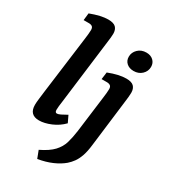

<svg xmlns="http://www.w3.org/2000/svg" viewBox="-206 -754 919 1044"><g transform="rotate(30 253.5 -232.0)"><path d="M105 7Q44 7 44 -56Q44 -71 47 -95Q50 -119 53 -144L100 -505Q102 -518 103.5 -535Q105 -552 105 -560Q105 -575 97.5 -581Q90 -587 76 -587H43L48 -632Q114 -657 158 -657Q192 -657 206 -643Q220 -629 220 -603Q220 -593 218.5 -578.5Q217 -564 215 -550L164 -142Q162 -130 160.5 -115Q159 -100 159 -91Q159 -74 171 -74Q179 -74 193.5 -81Q208 -88 229 -100L249 -58Q219 -27 178.5 -10Q138 7 105 7ZM202 193 184 146Q238 120 264.5 91.5Q291 63 301 29Q311 -5 317 -49L346 -276Q348 -289 349.5 -306Q351 -323 351 -331Q351 -346 343 -352Q335 -358 321 -358H288L294 -403Q358 -428 404 -428Q437 -428 451 -414Q465 -400 465 -374Q465 -363 463.5 -347.5Q462 -332 460 -318L424 -24Q419 20 409 48.5Q399 77 385.5 95.5Q372 114 356 128Q329 151 290 168Q251 185 202 193ZM416 -483Q389 -483 372 -498Q355 -513 355 -538Q355 -565 375.5 -585Q396 -605 428 -605Q455 -605 471.5 -589.5Q488 -574 488 -550Q488 -522 467.5 -502.5Q447 -483 416 -483Z"/></g></svg>

Font: Rasa SemiBold
Style: Italic
Weight: 600
Italic angle: -7.10001°
Designer: Anna Giedrys (Yrsa+Rasa design), David Brezina (Yrsa art-direction, Rasa art-direction, design)
Foundry: Rosetta Type Foundry
Version: Version 2.004